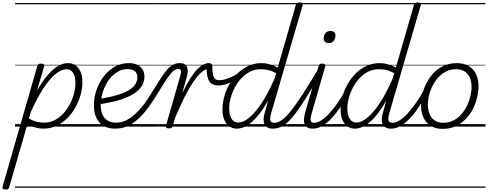

<svg xmlns="http://www.w3.org/2000/svg" viewBox="-123 -1035 3990 1570"><path d="M-78 515Q-92 515 -99 508.5Q-106 502 -102 491L182 -495Q186 -506 192 -510.5Q198 -515 212 -515Q228 -515 234.5 -509.5Q241 -504 238 -492L179 -293Q224 -371 267 -421Q310 -471 351 -495Q392 -519 433 -519Q486 -519 518.5 -477Q551 -435 551 -361Q551 -314 537 -262.5Q523 -211 496 -161Q469 -111 429.5 -71Q390 -31 340.5 -7Q291 17 231 17Q199 17 165 7.5Q131 -2 102 -22L-48 496Q-51 506 -57.5 510.5Q-64 515 -78 515ZM114 -65Q150 -45 180.5 -38.5Q211 -32 237 -32Q284 -32 324 -52.5Q364 -73 395.5 -107.5Q427 -142 449 -184.5Q471 -227 482.5 -271.5Q494 -316 494 -355Q494 -389 486 -414.5Q478 -440 461.5 -454.5Q445 -469 420 -469Q380 -469 332 -430.5Q284 -392 233 -314.5Q182 -237 129 -120ZM0 490H595V500H0ZM0 -20H595V0H0ZM0 -505H595V-500H0ZM0 -1010H595V-1000H0Z M819 17Q762 17 723 -6.5Q684 -30 664.5 -72.5Q645 -115 645 -172Q645 -240 667 -302Q689 -364 727.5 -413Q766 -462 817.5 -490.5Q869 -519 929 -519Q973 -519 1001.5 -504Q1030 -489 1044 -464.5Q1058 -440 1058 -409Q1058 -363 1034 -328Q1010 -293 969.5 -268Q929 -243 880 -226Q831 -209 779.5 -198.5Q728 -188 681 -181L685 -227Q727 -232 771 -241.5Q815 -251 855.5 -264Q896 -277 929 -296.5Q962 -316 981 -342.5Q1000 -369 1000 -403Q1000 -437 978.5 -453.5Q957 -470 922 -470Q875 -470 835 -445.5Q795 -421 765 -379Q735 -337 718 -284Q701 -231 701 -176Q701 -130 715 -98Q729 -66 757.5 -49Q786 -32 827 -32Q837 -32 841 -24.5Q845 -17 843 -7.5Q841 2 835.5 9.5Q830 17 819 17ZM585 490H1073V500H585ZM585 -20H1073V0H585ZM585 -505H1073V-500H585ZM585 -1010H1073V-1000H585Z M818 17Q806 17 800.5 9.5Q795 2 796 -7.5Q797 -17 805 -24.5Q813 -32 827 -32Q861 -32 895.5 -45.5Q930 -59 966 -88.5Q1002 -118 1040.5 -165Q1079 -212 1119 -280Q1160 -346 1190 -392Q1220 -438 1244.5 -466Q1269 -494 1293.5 -506.5Q1318 -519 1347 -519Q1357 -519 1359.5 -511.5Q1362 -504 1358.5 -495Q1355 -486 1349 -478.5Q1343 -471 1337 -471Q1320 -471 1305 -462Q1290 -453 1271.5 -430.5Q1253 -408 1226 -367Q1199 -326 1161 -263Q1124 -202 1089.5 -155.5Q1055 -109 1022 -76.5Q989 -44 956 -23Q923 -2 889 7.5Q855 17 818 17ZM1072 490H1172V500H1072ZM1072 -20H1172V0H1072ZM1072 -505H1172V-500H1072ZM1072 -1010H1172V-1000H1072Z M1258 15Q1246 15 1238.5 10Q1231 5 1234 -6L1349 -408Q1359 -439 1356.5 -455Q1354 -471 1335 -471Q1325 -471 1321 -478.5Q1317 -486 1318.5 -495Q1320 -504 1327.5 -511.5Q1335 -519 1347 -519Q1372 -519 1386.5 -510.5Q1401 -502 1407 -485.5Q1413 -469 1411.5 -446.5Q1410 -424 1402 -397L1367 -272Q1402 -345 1432.5 -393Q1463 -441 1490 -468.5Q1517 -496 1540.5 -507.5Q1564 -519 1584 -519Q1596 -519 1601 -511.5Q1606 -504 1604 -494Q1602 -484 1594.5 -477Q1587 -470 1575 -470Q1553 -470 1523.5 -443.5Q1494 -417 1459 -366.5Q1424 -316 1386 -241Q1348 -166 1308 -69L1289 -4Q1286 6 1279.5 10.5Q1273 15 1258 15ZM1173 490H1577V500H1173ZM1173 -20H1577V0H1173ZM1173 -505H1577V-500H1173ZM1173 -1010H1577V-1000H1173Z M1662 -336Q1634 -336 1612.5 -347.5Q1591 -359 1579.5 -388.5Q1568 -418 1567 -470L1585 -519Q1598 -519 1605.5 -513Q1613 -507 1613 -495Q1613 -449 1619 -424Q1625 -399 1637.5 -389Q1650 -379 1671 -379Q1696 -379 1726.5 -389Q1757 -399 1787.5 -414.5Q1818 -430 1841 -448Q1849 -453 1854.5 -449Q1860 -445 1861.5 -437Q1863 -429 1856 -423Q1828 -398 1795 -378.5Q1762 -359 1728 -347.5Q1694 -336 1662 -336ZM1577 490H1640V500H1577ZM1577 -20H1640V0H1577ZM1577 -505H1640V-500H1577ZM1577 -1010H1640V-1000H1577Z M1813 17Q1778 17 1751.5 -2Q1725 -21 1710.5 -56.5Q1696 -92 1696 -141Q1696 -188 1709.5 -239.5Q1723 -291 1750 -341Q1777 -391 1816 -431Q1855 -471 1905.5 -495Q1956 -519 2017 -519Q2048 -519 2082.5 -509.5Q2117 -500 2148 -482L2296 -995Q2300 -1006 2307 -1010.5Q2314 -1015 2327 -1015Q2344 -1015 2349.5 -1008Q2355 -1001 2351 -990L2096 -115Q2083 -71 2087.5 -51Q2092 -31 2123 -31Q2131 -31 2134.5 -23.5Q2138 -16 2136.5 -7Q2135 2 2128.5 9.5Q2122 17 2111 17Q2082 17 2064.5 7.5Q2047 -2 2039.5 -19Q2032 -36 2032.5 -60Q2033 -84 2042 -114L2070 -214Q2025 -134 1981 -83Q1937 -32 1895 -7.5Q1853 17 1813 17ZM1826 -33Q1866 -33 1914 -72Q1962 -111 2015 -190Q2068 -269 2120 -388L2135 -436Q2097 -457 2066.5 -463Q2036 -469 2009 -469Q1962 -469 1922 -449Q1882 -429 1850 -394.5Q1818 -360 1796 -317.5Q1774 -275 1762.5 -230.5Q1751 -186 1751 -146Q1751 -113 1759.5 -87.5Q1768 -62 1784.5 -47.5Q1801 -33 1826 -33ZM1639 490H2280V500H1639ZM1639 -20H2280V0H1639ZM1639 -505H2280V-500H1639ZM1639 -1010H2280V-1000H1639Z M2110 17Q2099 17 2094 9.5Q2089 2 2090.5 -7Q2092 -16 2100 -23.5Q2108 -31 2123 -31Q2151 -31 2183.5 -54.5Q2216 -78 2257.5 -130Q2299 -182 2354 -267.5Q2409 -353 2483 -476Q2488 -486 2497.5 -485Q2507 -484 2512.5 -477Q2518 -470 2513 -460Q2434 -321 2376 -229Q2318 -137 2273.5 -83Q2229 -29 2190 -6Q2151 17 2110 17ZM2280 490V500ZM2280 -20V0ZM2280 -505V-500ZM2280 -1010V-1000Z M2436 17Q2409 17 2392.5 7.5Q2376 -2 2368.5 -19.5Q2361 -37 2362.5 -61Q2364 -85 2372 -114L2482 -495Q2486 -506 2492 -510.5Q2498 -515 2511 -515Q2527 -515 2533.5 -509Q2540 -503 2536 -491L2428 -116Q2414 -71 2417.5 -51Q2421 -31 2448 -31Q2459 -31 2463.5 -23.5Q2468 -16 2466.5 -7Q2465 2 2457 9.5Q2449 17 2436 17ZM2564 -683Q2546 -683 2535 -692.5Q2524 -702 2524 -721Q2524 -745 2538.5 -763.5Q2553 -782 2580 -782Q2598 -782 2609 -772.5Q2620 -763 2620 -744Q2620 -721 2606 -702Q2592 -683 2564 -683ZM2280 490H2605V500H2280ZM2280 -20H2605V0H2280ZM2280 -505H2605V-500H2280ZM2280 -1010H2605V-1000H2280Z M2435 17Q2424 17 2419 9.5Q2414 2 2415.5 -7Q2417 -16 2425 -23.5Q2433 -31 2448 -31Q2473 -31 2504.5 -51Q2536 -71 2570 -108Q2604 -145 2639 -195.5Q2674 -246 2707 -307Q2712 -316 2720.5 -315Q2729 -314 2735 -307.5Q2741 -301 2737 -292Q2702 -224 2665 -167Q2628 -110 2589.5 -69Q2551 -28 2512 -5.5Q2473 17 2435 17ZM2605 490V500ZM2605 -20V0ZM2605 -505V-500ZM2605 -1010V-1000Z M2779 17Q2744 17 2717.5 -2Q2691 -21 2676.5 -56.5Q2662 -92 2662 -141Q2662 -188 2675.5 -239.5Q2689 -291 2716 -341Q2743 -391 2782 -431Q2821 -471 2871.5 -495Q2922 -519 2983 -519Q3014 -519 3048.5 -509.5Q3083 -500 3114 -482L3262 -995Q3266 -1006 3273 -1010.5Q3280 -1015 3293 -1015Q3310 -1015 3315.5 -1008Q3321 -1001 3317 -990L3062 -115Q3049 -71 3053.5 -51Q3058 -31 3089 -31Q3097 -31 3100.5 -23.5Q3104 -16 3102.5 -7Q3101 2 3094.5 9.5Q3088 17 3077 17Q3048 17 3030.5 7.5Q3013 -2 3005.5 -19Q2998 -36 2998.5 -60Q2999 -84 3008 -114L3036 -214Q2991 -134 2947 -83Q2903 -32 2861 -7.5Q2819 17 2779 17ZM2792 -33Q2832 -33 2880 -72Q2928 -111 2981 -190Q3034 -269 3086 -388L3101 -436Q3063 -457 3032.5 -463Q3002 -469 2975 -469Q2928 -469 2888 -449Q2848 -429 2816 -394.5Q2784 -360 2762 -317.5Q2740 -275 2728.5 -230.5Q2717 -186 2717 -146Q2717 -113 2725.5 -87.5Q2734 -62 2750.5 -47.5Q2767 -33 2792 -33ZM2605 490H3246V500H2605ZM2605 -20H3246V0H2605ZM2605 -505H3246V-500H2605ZM2605 -1010H3246V-1000H2605Z M3076 17Q3065 17 3060 9.5Q3055 2 3056.5 -7Q3058 -16 3066 -23.5Q3074 -31 3089 -31Q3114 -31 3145.5 -51Q3177 -71 3211 -108Q3245 -145 3280 -195.5Q3315 -246 3348 -307Q3353 -316 3361.5 -315Q3370 -314 3376 -307.5Q3382 -301 3378 -292Q3343 -224 3306 -167Q3269 -110 3230.5 -69Q3192 -28 3153 -5.5Q3114 17 3076 17ZM3246 490V500ZM3246 -20V0ZM3246 -505V-500ZM3246 -1010V-1000Z M3497 19Q3440 19 3400 -5.5Q3360 -30 3339.5 -74.5Q3319 -119 3319 -177Q3319 -232 3338 -291.5Q3357 -351 3393.5 -403Q3430 -455 3485 -487Q3540 -519 3613 -519Q3669 -519 3709 -495.5Q3749 -472 3769.5 -429.5Q3790 -387 3790 -330Q3790 -288 3779 -240Q3768 -192 3745 -146Q3722 -100 3686.5 -63Q3651 -26 3603.5 -3.5Q3556 19 3497 19ZM3502 -31Q3559 -31 3602 -59.5Q3645 -88 3674 -132.5Q3703 -177 3718 -228Q3733 -279 3733 -324Q3733 -369 3718.5 -401.5Q3704 -434 3676 -451.5Q3648 -469 3607 -469Q3552 -469 3508.5 -441.5Q3465 -414 3435.5 -369.5Q3406 -325 3391 -275Q3376 -225 3376 -180Q3376 -135 3390.5 -101Q3405 -67 3433.5 -49Q3462 -31 3502 -31ZM3246 490H3847V500H3246ZM3246 -20H3847V0H3246ZM3246 -505H3847V-500H3246ZM3246 -1010H3847V-1000H3246Z"/></svg>

Font: Playwrite AU QLD Guides
Style: Regular
Weight: 400
Designer: Veronika Burian, José Scaglione
Foundry: TypeTogether
Version: Version 1.003